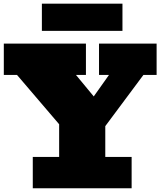

<svg xmlns="http://www.w3.org/2000/svg" viewBox="-20 -1012 884 1032"><path d="M156.2 0V-168.5H297.9V-344.2L71.3 -609.4H0.5V-777.8H441.9V-609.4H388.2L483.9 -493.7L565.9 -609.4H512.2V-777.8H821.8V-609.4H751L545.9 -334V-168.5H687.5V0ZM205.1 -846.2V-992.2H638.2V-846.2Z"/></svg>

Font: Bevan
Style: Regular
Weight: 400
Designer: Vernon Adams
Foundry: Vernon Adams
Version: Version 2.100; ttfautohint (v1.8.3)